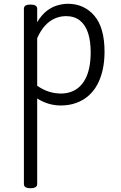

<svg xmlns="http://www.w3.org/2000/svg" viewBox="-20 -539 637 1012"><path d="M141 453Q123 453 114.5 447.5Q106 442 106 431V-493Q106 -504 114.5 -509.5Q123 -515 141 -515Q158 -515 167 -509.5Q176 -504 176 -493V-422Q200 -462 227.5 -482.5Q255 -503 283.5 -511Q312 -519 338 -519Q423 -519 477 -456.5Q531 -394 531 -266Q531 -214 521 -170Q511 -126 492 -91.5Q473 -57 445 -33Q417 -9 380.5 4Q344 17 300 17Q267 17 235.5 7.5Q204 -2 176 -20V431Q176 442 167 447.5Q158 453 141 453ZM176 -87Q208 -65 239 -55.5Q270 -46 301 -46Q329 -46 353.5 -54.5Q378 -63 397.5 -80.5Q417 -98 430.5 -124Q444 -150 451 -185Q458 -220 458 -263Q458 -323 444 -365.5Q430 -408 401 -431Q372 -454 328 -454Q298 -454 270 -442Q242 -430 218.5 -405Q195 -380 176 -338Z"/></svg>

Font: Playwrite US Modern Light
Style: Regular
Weight: 300
Designer: Veronika Burian, José Scaglione
Foundry: TypeTogether
Version: Version 1.003